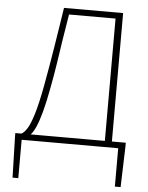

<svg xmlns="http://www.w3.org/2000/svg" viewBox="-61 -775 797 1032"><g transform="rotate(5 337.5 -259.5)"><path d="M77 0V207H46L40 -13V-33H636V-13L629 207H598V0ZM523 -23V-693H272Q259 -618 249.5 -554.5Q240 -491 230.5 -428.5Q221 -366 207 -292Q192 -211 178 -160Q164 -109 151 -79.5Q138 -50 125.5 -36Q113 -22 101 -15L73 -33Q87 -40 102.5 -63.5Q118 -87 135.5 -143Q153 -199 172 -301Q183 -360 191.5 -410.5Q200 -461 208 -509.5Q216 -558 224 -610.5Q232 -663 242 -726H561V-23Z"/></g></svg>

Font: Noto Sans TC
Style: Regular
Weight: 100
Designer: Ryoko NISHIZUKA 西塚涼子 (kana, bopomofo & ideographs); Paul D. Hunt (Latin, Greek & Cyrillic); Sandoll Communications 산돌커뮤니
Foundry: Adobe
Version: Version 2.004;hotconv 1.0.118;makeotfexe 2.5.65603